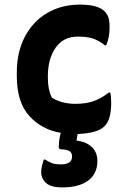

<svg xmlns="http://www.w3.org/2000/svg" viewBox="-20 -570 540 834"><path d="M328 -550Q405 -550 434 -521Q445 -510 450.5 -495Q456 -480 456 -452Q456 -429 452.5 -410Q449 -391 441 -373H436Q408 -395 382.5 -403Q357 -411 318 -411Q255 -411 221.5 -362.5Q188 -314 188 -241V-229Q188 -182 205 -146Q248 -119 308 -119Q353 -119 386 -130.5Q419 -142 453 -168H459Q463 -151 463 -123Q463 -88 456 -62Q449 -36 433 -21Q403 9 317 12Q316 19 315 25.5Q314 32 313 36V41Q353 45 378 68Q403 91 403 129Q403 185 363 214.5Q323 244 251 244Q200 244 179.5 224.5Q159 205 159 177Q159 163 162.5 149.5Q166 136 170 123H176Q191 133 205.5 138.5Q220 144 245 144Q267 144 280 136Q293 128 293 109Q293 79 248 79Q235 79 235 68Q235 60 237 42Q239 24 244 7Q161 -7 107 -66.5Q53 -126 53 -240V-254Q53 -343 87.5 -409.5Q122 -476 184 -513Q246 -550 328 -550Z"/></svg>

Font: Recursive Sn Csl St
Style: Bold
Weight: 700
Version: Version 1.079;hotconv 1.0.112;makeotfexe 2.5.65598; ttfautoh